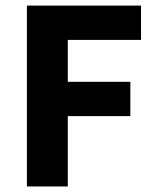

<svg xmlns="http://www.w3.org/2000/svg" viewBox="-20 -672 564 692"><path d="M76.9 0V-651.8H488.3V-528.2H224.3V-377.1H449.8V-253.5H224.3V0Z"/></svg>

Font: SourceSans3VF
Style: Regular
Weight: 200
Designer: Paul D. Hunt
Foundry: Adobe
Version: Version 3.052;hotconv 1.1.0;makeotfexe 2.6.0